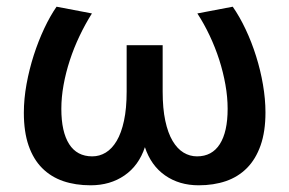

<svg xmlns="http://www.w3.org/2000/svg" viewBox="-20 -535 859 570"><path d="M670.9 -515.1Q691.4 -485.8 709.2 -448Q727.1 -410.2 740.2 -368.4Q753.4 -326.7 760.7 -283.7Q768.1 -240.7 768.1 -201.2Q768.1 -144.5 753.7 -103.5Q739.3 -62.5 713.1 -36.1Q687 -9.8 650.6 2.7Q614.3 15.1 569.8 15.1Q512.2 15.1 470.2 -14.2Q428.2 -43.5 410.2 -98.1Q392.1 -43.5 349.6 -14.2Q307.1 15.1 249 15.1Q204.1 15.1 167.7 2.7Q131.3 -9.8 105.2 -35.9Q79.1 -62 64.9 -102.8Q50.8 -143.6 50.8 -200.2Q50.8 -241.2 58.8 -285.4Q66.9 -329.6 80.3 -371.3Q93.8 -413.1 111.3 -450.4Q128.9 -487.8 147.9 -515.1L252.9 -495.1Q232.9 -463.4 216.1 -428Q199.2 -392.6 187.3 -356Q175.3 -319.3 168.7 -282.7Q162.1 -246.1 162.1 -211.9Q162.1 -143.6 185.3 -107.2Q208.5 -70.8 253.9 -70.8Q275.4 -70.8 293.9 -82Q312.5 -93.3 326.4 -116.7Q340.3 -140.1 348.1 -176.5Q356 -212.9 356 -263.2V-400.9H462.9V-263.2Q462.9 -212.9 470.7 -176.5Q478.5 -140.1 492.4 -116.7Q506.3 -93.3 524.9 -82Q543.5 -70.8 564.9 -70.8Q609.4 -70.8 632.6 -107.2Q655.8 -143.6 655.8 -211.9Q655.8 -246.6 649.2 -283.7Q642.6 -320.8 630.9 -357.4Q619.1 -394 602.5 -429.2Q585.9 -464.4 565.9 -495.1Z"/></svg>

Font: Clear Sans Medium
Style: Regular
Weight: 500
Foundry: Intel Corporation
Version: Version 1.00